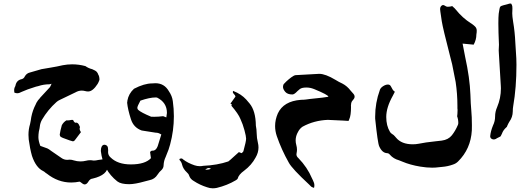

<svg xmlns="http://www.w3.org/2000/svg" viewBox="-20 -776 2956 1067"><path d="M267.6 -310.5Q264.6 -310.5 261.5 -309.1Q258.3 -307.6 254.9 -307.6Q222.7 -307.6 192.4 -297.4L179.7 -294.4Q128.9 -278.8 100.6 -265.6Q86.9 -257.8 75.7 -257.8Q67.4 -257.8 59.6 -261.7L58.6 -275.9Q58.6 -282.7 62 -291.5Q64.9 -295.4 65.9 -300.3Q71.8 -330.1 99.6 -335.9Q112.3 -338.9 117.7 -351.1Q127.4 -368.7 146 -373L210.4 -391.6L262.2 -400.4Q295.9 -405.8 329.1 -413.6Q355 -418.5 381.3 -418.5Q418 -418.5 454.6 -408.7Q471.7 -396.5 492.2 -391.6Q511.2 -383.8 517.6 -376.7Q523.9 -369.6 525.9 -361.8Q532.7 -352.1 532.7 -332Q527.8 -318.4 522.5 -309.6Q495.6 -267.6 469.7 -267.6Q461.9 -267.6 452.9 -270Q443.8 -272.5 434.1 -272.5Q416.5 -272.5 399.4 -262.7L311 -220.2Q302.2 -216.3 293.9 -209Q246.1 -166.5 212.9 -109.9Q203.1 -92.3 201.2 -72.3Q200.7 -64.5 195.8 -44.4Q193.4 -27.8 193.4 -13.7Q193.4 6.8 204.1 34.7L243.2 48.8Q250.5 51.8 265.6 63.5Q292.5 82.5 321.8 102.1Q335.9 112.3 354 112.3L367.2 111.3Q378.9 111.3 389.6 115.2Q408.2 121.1 427.2 121.1Q442.4 121.1 458.5 117.2Q468.8 114.3 480.5 114.3Q489.3 114.3 498.5 116.2H502.9Q512.7 116.2 524.4 113.3Q555.7 108.4 559.1 108.4Q579.6 108.4 579.6 144Q579.6 196.3 495.6 216.3Q480.5 217.3 471.2 233.2Q461.9 249 450.2 249Q442.4 249 426.3 235.4L422.4 233.4Q398.4 238.3 375.5 238.3Q302.2 238.3 239.7 188.5Q235.4 186.5 230.7 182.1Q226.1 177.7 220.2 174.8Q179.7 155.8 157.7 90.3Q146 48.8 139.6 -1Q138.2 -13.7 138.2 -26.9Q138.2 -57.6 147 -86.4Q151.4 -106 153.8 -125Q161.1 -162.6 178.2 -195.3L182.6 -205.1Q190.4 -219.2 202.1 -231L203.1 -232.9L257.3 -291.5Q261.2 -297.4 263.7 -304.7Q265.6 -309.1 267.6 -310.5ZM384.3 9.3Q381.8 9.3 366.2 3.9Q317.9 -12.2 314.9 -18.1Q312 -23.9 312 -28.8Q312 -31.7 316.4 -52.2Q319.3 -66.4 323.7 -80.6Q333.5 -98.1 349.6 -107.4Q352.5 -106.9 356 -106.9Q363.3 -106.9 373 -108.9L379.9 -109.9Q388.2 -109.9 388.7 -104Q389.2 -101.1 397.5 -93.8Q400.4 -94.7 402.8 -94.7Q414.6 -94.7 420.9 -78.1Q421.9 -76.7 422.4 -75Q422.9 -73.2 423.6 -72Q424.3 -70.8 424.3 -69.3Q422.4 -64 422.4 -60.1Q422.4 -52.7 429.7 -41.5L396.5 2.4Q391.6 9.3 384.3 9.3Z M697.8 247.6Q651.9 247.6 631.8 231.9Q552.7 169.4 540.5 64V60.1Q541.5 30.8 559.1 28.3Q566.4 28.3 572.3 32.2Q578.1 36.1 579.6 43.7Q581.1 51.3 581.1 58.6L580.6 69.3Q580.6 87.4 595.2 99.6Q634.3 137.7 707 137.7Q786.6 137.7 818.8 103L814 68.4Q815.4 66.4 817.6 65.2Q819.8 64 821.5 62.5Q823.2 61 824.7 61L827.1 61.5Q847.2 61.5 856.4 36.1L876.5 -28.8L869.6 -32.2Q859.4 -38.6 845.2 -38.6Q800.8 -44.9 767.6 -50.8Q722.2 -66.9 707.5 -113.8Q690.4 -167 686.5 -205.1Q686.5 -210 688 -215.3V-217.3Q694.8 -255.4 724.6 -282.7Q781.7 -312.5 825.7 -312.5L843.8 -313.5Q893.1 -313.5 918.5 -269Q936.5 -243.2 940.4 -213.9Q946.3 -171.4 946.3 -129.9Q946.3 -50.3 925.3 27.3Q918.5 54.2 904.3 86.9Q900.9 94.2 900.9 95.7Q890.1 117.7 889.2 142.1Q889.2 156.7 878.4 168Q865.2 179.2 856 193.8Q839.8 219.7 811.5 225.1L785.2 231.9Q730 247.6 697.8 247.6ZM904.3 -123.5 907.7 -148.4Q907.7 -206.5 852.5 -233.9L844.2 -234.4Q812 -234.4 760.3 -216.8Q743.2 -185.5 743.2 -176.8Q743.2 -169.4 748.5 -165Q764.6 -150.4 819.8 -127.4L837.4 -127Q860.4 -127 886.7 -130.4Z M1162.6 270.5Q1146.5 270.5 1130.4 264.6Q1090.3 252 1057.1 230Q1037.6 219.2 1031.2 200.2Q1027.8 189.5 1018.6 182.1Q998 163.1 992.2 140.1Q989.3 125 978 113.3Q977.1 112.8 977.1 109.9Q977.1 107.9 978.5 106.9Q983.4 104.5 988.3 104.5Q992.7 104.5 997.6 109.9Q1023.4 129.9 1061 142.6Q1075.7 147.5 1090.8 147.5Q1100.1 147.5 1109.4 145.5Q1187.5 142.1 1249 121.1Q1257.3 115.2 1284.7 89.8L1307.6 69.3L1322.3 75.2Q1329.6 70.3 1332.5 64.9Q1347.7 9.8 1347.7 -5.4Q1347.7 -18.1 1338.6 -52Q1329.6 -85.9 1315.9 -115.2Q1305.2 -142.6 1265.1 -189.5Q1268.6 -191.4 1268.6 -193.4Q1268.6 -196.3 1260.7 -200.2Q1274.4 -220.2 1288.6 -239.3Q1287.6 -246.1 1280.8 -252.4Q1273.9 -258.8 1273.9 -265.1Q1273.9 -268.1 1275.4 -271L1277.3 -270Q1320.3 -253.4 1348.1 -223.1L1367.2 -200.7Q1400.9 -159.7 1401.9 -78.1Q1406.2 -57.1 1406.5 -33.4Q1406.7 -9.8 1413.1 16.6Q1416.5 30.3 1416.5 43.5Q1416.5 72.3 1400.4 99.6Q1377.9 141.6 1336.9 172.4Q1306.2 194.3 1300.8 216.8Q1299.8 220.2 1290 226.1Q1242.2 254.4 1185.1 268.1Q1173.8 270.5 1162.6 270.5ZM1129.9 167Q1142.6 167 1152.3 161.6Q1145.5 157.7 1139.6 157.7Q1132.3 157.7 1120.1 166.5Z M1725.1 268.1Q1714.4 264.6 1709.5 261.2L1697.8 249.5Q1602.5 161.1 1585 127.9Q1544.4 56.2 1518.1 -20Q1508.8 -47.9 1508.8 -75.7Q1508.8 -110.8 1523.9 -145.5Q1555.7 -213.9 1651.9 -221.2L1662.6 -221.7H1667Q1674.3 -221.7 1681.2 -223.1Q1688 -224.6 1703.6 -226.1Q1787.6 -234.4 1804.7 -238.3V-238.8Q1804.7 -248.5 1725.1 -281.2L1723.6 -281.7Q1703.6 -289.6 1683.1 -289.6Q1656.7 -289.6 1646 -280.8L1632.8 -269.5Q1615.7 -251 1605 -251Q1577.6 -251 1565.2 -265.6Q1552.7 -280.3 1552.7 -293Q1552.7 -300.3 1556.2 -308.1Q1558.6 -311.5 1571 -323.2Q1583.5 -335 1598.6 -346.2Q1613.8 -357.4 1622.6 -358.4L1753.9 -365.7Q1788.6 -365.7 1843.8 -332.5Q1863.3 -320.3 1882.8 -311.5Q1909.2 -297.9 1929.2 -271.5Q1934.1 -265.1 1940.9 -258.3Q1950.7 -248.5 1950.7 -238.8Q1950.7 -230 1942.1 -220.9Q1933.6 -211.9 1931.9 -203.6Q1930.2 -195.3 1930.2 -188L1930.7 -182.6Q1930.7 -133.8 1920.9 -113.3L1917 -104L1884.8 -106L1811 -109.4Q1809.1 -109.9 1802.2 -109.9Q1725.1 -106.9 1661.1 -71.8Q1645.5 -61 1636.7 -43.9Q1623 -20.5 1623 4.4Q1623 17.1 1626.7 30Q1630.4 43 1630.4 55.7Q1630.4 64.9 1628.4 74.2Q1627.4 78.1 1627.4 81.5Q1627.4 93.3 1638.2 102.5Q1688 153.8 1713.9 215.3L1719.2 226.1Q1727.1 241.2 1727.1 253.9Q1727.1 260.3 1725.1 268.1Z M2381.8 155.8Q2350.6 155.8 2315.4 149.9Q2259.3 140.6 2215.8 122.1L2197.3 114.7Q2166.5 106.4 2147 84Q2140.1 75.2 2130.9 75.2Q2103.5 73.7 2087.4 37.1Q2079.1 20 2064.9 -116.7V-128.4Q2064.9 -204.6 2090.8 -275.4Q2091.3 -275.9 2091.3 -277.3Q2095.7 -288.6 2109.6 -297.4Q2123.5 -306.2 2136.2 -306.2Q2147.5 -306.2 2152.8 -295.2Q2158.2 -284.2 2162.4 -277.8Q2166.5 -271.5 2174.3 -266.1L2163.1 -244.1Q2126.5 -179.2 2126.5 -126Q2126.5 -77.6 2147 -43.5Q2150.9 -36.1 2159.4 -31.2Q2168 -26.4 2174.3 -18.6Q2177.7 -13.7 2181.2 -10.7Q2211.4 25.9 2273.9 25.9Q2290.5 25.9 2306.2 22.9Q2343.8 15.1 2399.9 9.3L2434.6 5.4Q2471.7 0.5 2491.2 -24.2Q2510.7 -48.8 2524.4 -81.1Q2526.9 -86.4 2526.9 -92.3Q2526.9 -112.8 2520.5 -129.4Q2522.5 -144 2522.5 -156.2L2522.9 -165.5Q2522.9 -169.9 2522 -173.8V-188Q2522 -254.9 2512.2 -320.3L2502.9 -367.2Q2494.1 -418.9 2480 -468.8Q2441.4 -618.2 2435.1 -657.7L2427.2 -711.4L2425.8 -725.1Q2425.8 -737.3 2433.1 -743.7Q2437.5 -748 2442.4 -748Q2447.3 -748 2452.6 -744.1Q2460.4 -738.3 2468.3 -738.3Q2475.1 -738.3 2482.9 -739.7Q2487.8 -741.2 2493.2 -742.2L2499.5 -736.3Q2507.8 -729.5 2514.2 -721.2Q2550.3 -676.3 2597.2 -646.5H2597.7Q2608.9 -639.2 2619.1 -629.6Q2629.4 -620.1 2629.4 -605.5Q2629.4 -595.7 2627.4 -584.5Q2627.4 -555.2 2612.3 -527.8L2550.8 -533.7L2564.9 -460.4Q2590.8 -342.8 2594.2 -250.5Q2595.7 -197.8 2599.1 -162.6Q2602.5 -127.4 2602.5 -79.6L2602.1 -51.3Q2596.2 51.8 2525.4 121.6Q2513.7 133.3 2496.6 138.7Q2468.3 148.9 2438 151.4L2418.9 153.3Q2400.9 155.8 2381.8 155.8Z M2723.6 -1Q2716.8 -1 2710.4 -5.6Q2704.1 -10.3 2704.1 -19.5Q2707 -47.9 2719.7 -78.6Q2731.4 -102.1 2731.4 -128.7Q2731.4 -155.3 2742.7 -180.7Q2763.7 -230.5 2763.7 -284.7L2763.2 -298.3Q2757.3 -388.2 2752.4 -478.5L2751.5 -496.6Q2751.5 -506.3 2752.9 -527.3Q2749.5 -600.6 2749.5 -646Q2749.5 -681.2 2751.5 -700.2L2755.9 -726.6Q2757.3 -736.3 2761.7 -740.5Q2766.1 -744.6 2811.5 -755.9L2820.3 -756.3Q2826.7 -747.6 2827.1 -740Q2827.6 -732.4 2827.6 -727.5L2826.7 -701.2Q2826.7 -686 2831.5 -655.8Q2841.3 -598.1 2843.8 -539.6Q2844.7 -512.7 2847.2 -485.8Q2850.1 -450.7 2850.1 -416Q2850.1 -289.6 2832 -186Q2829.6 -172.9 2829.6 -156.2Q2829.1 -125 2811 -100.1Q2806.2 -92.8 2799.3 -77.6Q2797.4 -69.8 2793.9 -68.4Q2776.4 -53.2 2769 -32.2L2762.2 -18.6L2757.3 -15.6Q2737.8 -6.3 2735.4 -3.9Q2729.5 -1 2723.6 -1Z"/></svg>

Font: Kurland
Style: Regular
Weight: 400
Designer: GGBot
Version: 0.22